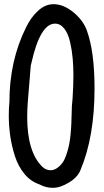

<svg xmlns="http://www.w3.org/2000/svg" viewBox="-20 -871 496 918"><path d="M231 27Q199 27 167 10Q126 -4 96.5 -40Q67 -76 51.5 -124Q36 -172 29 -220.5Q22 -269 22 -320Q22 -354 25 -383Q25 -581 105 -741Q127 -787 161.5 -819Q196 -851 236 -851Q283 -851 330 -813Q377 -775 395 -726Q432 -625 432 -448Q432 -216 364 -56Q350 -22 307.5 3Q265 28 231 27ZM223 -57Q242 -57 262 -74.5Q282 -92 291 -115Q308 -156 314.5 -203.5Q321 -251 322 -310.5Q323 -370 327 -401Q331 -461 331 -511Q331 -553 327.5 -592Q324 -631 315 -670.5Q306 -710 287.5 -734Q269 -758 243 -758Q172 -758 130 -569Q128 -561 127 -557Q125 -527 120.5 -476Q116 -425 113 -385.5Q110 -346 110 -312Q110 -145 182 -74Q199 -57 223 -57Z"/></svg>

Font: Because We Connect
Style: Regular
Weight: 400
Designer: Liz Wetzel, Aaron Williamson, Russ McMullin
Foundry: Red Hat
Version: Version 1.000